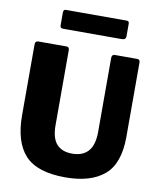

<svg xmlns="http://www.w3.org/2000/svg" viewBox="-101 -1030 926 1118"><g transform="rotate(10 362.0 -470.5)"><path d="M362 10Q195 10 123.5 -67.5Q52 -145 52 -304V-721Q52 -742 70 -742H237Q254 -742 254 -723V-280Q254 -203 285.5 -168Q317 -133 377 -133Q505 -133 505 -283V-721Q505 -742 523 -742H656Q672 -742 672 -723V-284Q672 -126 592 -58Q512 10 362 10ZM571 -862Q571 -850 565 -845Q559 -840 545 -840H202Q190 -840 186 -844.5Q182 -849 182 -860V-933Q182 -951 196 -951H557Q571 -951 571 -935Z"/></g></svg>

Font: Libre Franklin ExtraBold
Style: Regular
Weight: 800
Designer: Pablo Impallari, Rodrigo Fuenzalida
Foundry: Impallari Type
Version: Version 1.002; ttfautohint (v1.5)